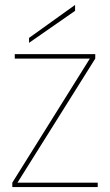

<svg xmlns="http://www.w3.org/2000/svg" viewBox="-20 -760 447 780"><path d="M367 -540V-522L51 -18H377V0H30V-18L345 -522H40V-540ZM98 -606 285 -740V-716L98 -586Z"/></svg>

Font: SVN-Poppins Thin
Style: Regular
Weight: 100
Designer: Ninad Kale (Devanagari), Jonny Pinhorn (Latin)
Foundry: Indian Type Foundry
Version: Version 3.002 2017